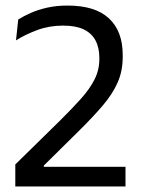

<svg xmlns="http://www.w3.org/2000/svg" viewBox="-20 -670 510 690"><path d="M35 0V-79L194.5 -235.5Q239.5 -280 271.2 -315.5Q303 -351 320 -385Q337 -419 337 -457.5V-462.5Q337 -499 323 -525Q309 -551 280.5 -564.5Q252 -578 207 -578Q157 -578 114 -562Q71 -546 37.5 -525L45.5 -600Q64.5 -612 90.5 -623.5Q116.5 -635 149.5 -642.5Q182.5 -650 223 -650Q322 -650 371.5 -604Q421 -558 421 -472.5V-465.5Q421 -415 403 -374Q385 -333 350.5 -292.2Q316 -251.5 267.5 -203.5L137.5 -75V-55.5L103.5 -70.5H431V0Z"/></svg>

Font: Anek Gurmukhi Medium
Style: Regular
Weight: 400
Version: Version 1.003